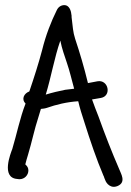

<svg xmlns="http://www.w3.org/2000/svg" viewBox="-20 -652 513 751"><path d="M47 48 55 49H56C77 49 91 32 91 15C91 6 88 -1 79 -9C82 -20 85 -33 90 -48C104 -94 115 -148 130 -193L140 -226C147 -227 154 -227 163 -230C200 -243 241 -253 286 -256C292 -230 301 -201 310 -174C333 -101 357 -30 385 36L386 37V38C389 44 393 69 415 77C423 80 431 79 439 76C476 61 452 26 446 9C417 -58 392 -122 365 -197C356 -220 348 -240 340 -263C357 -266 364 -267 375 -269C418 -277 404 -342 361 -334C355 -333 338 -330 324 -327C309 -389 292 -446 274 -500C265 -528 265 -546 260 -585V-590C260 -594 259 -595 259 -596C258 -611 250 -632 232 -632C219 -632 208 -625 202 -612C180 -568 159 -514 145 -457C131 -404 114 -351 95 -295L94 -294C75 -287 62 -265 80 -247C58 -191 45 -125 28 -69C22 -53 -17 43 47 48ZM216 -493C222 -462 233 -432 242 -405C252 -376 260 -342 270 -305L237 -301H236C211 -296 185 -290 159 -282C180 -350 193 -428 216 -493Z"/></svg>

Font: Stray Cat
Style: ExBdCn
Weight: 800
Version: Version 1.0